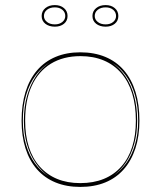

<svg xmlns="http://www.w3.org/2000/svg" viewBox="-20 -721 634 756"><path d="M296 -515Q351 -515 394.5 -497Q438 -479 468 -444Q498 -409 513.5 -359Q529 -309 529 -246Q529 -185 513 -136.5Q497 -88 467 -54Q437 -20 394 -2.5Q351 15 296 15Q242 15 199 -2.5Q156 -20 126 -54Q96 -88 80.5 -136.5Q65 -185 65 -246Q65 -309 80.5 -359Q96 -409 126 -444Q156 -479 199 -497Q242 -515 296 -515ZM297 -500Q229 -500 180 -470Q131 -440 105 -383Q79 -326 79 -246Q79 -188 93.5 -142.5Q108 -97 136.5 -65Q165 -33 205 -16.5Q245 0 296 0Q348 0 388.5 -16.5Q429 -33 457.5 -65Q486 -97 500.5 -142.5Q515 -188 515 -246Q515 -306 500.5 -353Q486 -400 457.5 -433Q429 -466 388.5 -483Q348 -500 297 -500ZM70 -246Q70 -194 82.5 -151.5Q95 -109 117.5 -78Q140 -47 171 -27Q142 -48 120 -79.5Q98 -111 86 -153Q74 -195 74 -246Q74 -301 87 -345.5Q100 -390 123 -423Q146 -456 177 -476Q145 -457 120.5 -424.5Q96 -392 83 -347.5Q70 -303 70 -246ZM524 -246Q524 -302 511.5 -346Q499 -390 476 -422.5Q453 -455 421 -474Q451 -454 473.5 -421Q496 -388 508 -344Q520 -300 520 -246Q520 -196 508.5 -154.5Q497 -113 476 -81.5Q455 -50 426 -29Q456 -49 478 -80Q500 -111 512 -153Q524 -195 524 -246ZM396 -701Q418 -701 432 -689Q446 -677 446 -658Q446 -639 432 -627.5Q418 -616 396 -616Q373 -616 358.5 -627.5Q344 -639 344 -658Q344 -677 358.5 -689Q373 -701 396 -701ZM396 -625Q414 -625 425.5 -634.5Q437 -644 437 -658Q437 -673 425.5 -682.5Q414 -692 396 -692Q377 -692 365 -682.5Q353 -673 353 -658Q353 -644 365 -634.5Q377 -625 396 -625ZM196 -701Q218 -701 232 -689Q246 -677 246 -658Q246 -639 232 -627.5Q218 -616 196 -616Q173 -616 158.5 -627.5Q144 -639 144 -658Q144 -677 158.5 -689Q173 -701 196 -701ZM196 -625Q214 -625 225.5 -634.5Q237 -644 237 -658Q237 -673 225.5 -682.5Q214 -692 196 -692Q177 -692 165 -682.5Q153 -673 153 -658Q153 -644 165 -634.5Q177 -625 196 -625Z"/></svg>

Font: Kalnia Glaze Thin Thin
Style: Regular
Weight: 250
Version: Version 1.110